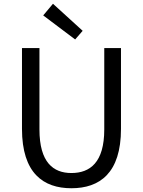

<svg xmlns="http://www.w3.org/2000/svg" viewBox="-20 -989 761 1022"><path d="M380 -779 420 -825 262 -969 210 -907ZM360 13C510 13 624 -67 624 -303V-733H535V-300C535 -124 459 -68 360 -68C264 -68 190 -124 190 -300V-733H97V-303C97 -67 211 13 360 13Z"/></svg>

Font: Spoqa Han Sans Neo Regular
Style: Regular
Weight: 400
Designer: [Spoqa Han Sans Neo] Dong-huui Kim  Younghwa Kang  Yujin Lee  [Noto Sans] Ryoko NISHIZUKA  (kana & ideographs); Paul D. 
Foundry: Spoqa (http://www.spoqa-han-sans.com)
Version: Version 1.000